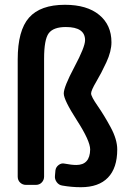

<svg xmlns="http://www.w3.org/2000/svg" viewBox="-20 -780 540 810"><path d="M89.8 0Q75.2 0 64.9 -9.8Q54.7 -19.5 54.7 -35.2V-529.3Q54.7 -651.4 102.5 -705.6Q150.4 -759.8 253.9 -759.8Q346.7 -759.8 398.4 -717.3Q450.2 -674.8 450.2 -601.6Q450.2 -563.5 428.7 -517.1Q407.2 -470.7 385.7 -434.6Q364.3 -398.4 364.3 -385.7Q364.3 -373 392.1 -333Q419.9 -293 447.3 -242.2Q474.6 -191.4 474.6 -149.4Q474.6 -71.3 435.5 -30.8Q396.5 9.8 321.3 9.8Q282.2 9.8 243.2 2.9Q228.5 1 219.2 -11.7Q210 -24.4 211.9 -39.1L213.9 -61.5Q215.8 -75.2 227.5 -84Q239.3 -92.8 252 -89.8Q282.2 -84 301.8 -84Q359.4 -84 360.4 -149.4Q360.4 -185.5 304.7 -272Q249 -358.4 249 -385.7Q249 -413.1 293.9 -497.6Q338.9 -582 338.9 -610.4Q338.9 -666 257.8 -666Q205.1 -666 185.5 -639.6Q166 -613.3 166 -532.2V-35.2Q166 -20.5 156.2 -10.3Q146.5 0 130.9 0Z"/></svg>

Font: Rounded-L Mgen+ 1m medium
Style: Regular
Weight: 500
Designer: [Source Han Sans]
Ryoko NISHIZUKA  (kana & ideographs); Paul D. Hunt (Latin, Greek & Cyrillic); Wenlong ZHANG  (bopomofo
Version: Version 1.059.20150602